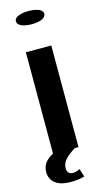

<svg xmlns="http://www.w3.org/2000/svg" viewBox="-142 -781 549 1029"><g transform="rotate(-15 132.5 -266.0)"><path d="M1 121C1 176 46 206 112 206C147 206 172 202 192 196L178 151C167 156 156 162 139 162C118 162 107 149 107 128C107 110 114 93 127 79C140 65 158 51 182 36H203V-528H62V34C25 54 1 79 1 121ZM53 -702C53 -679 86 -665 132 -665C179 -665 211 -679 211 -702C211 -725 179 -738 132 -738C86 -738 53 -724 53 -702Z"/></g></svg>

Font: Aerodynamic
Style: Regular
Weight: 500
Designer: Google
Version: Version 2.000980; 2014